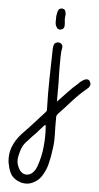

<svg xmlns="http://www.w3.org/2000/svg" viewBox="-64 -273 233 453"><path d="M120.1 -75.2Q123 -78.1 126 -80.1Q129.9 -82 132.8 -84Q136.7 -85.9 140.6 -85.9Q144.5 -85.9 147.5 -82Q149.4 -78.1 149.4 -75.2Q149.4 -74.2 149.4 -73.2Q148.4 -70.3 145.5 -66.4Q144.5 -65.4 143.6 -65.4Q142.6 -64.5 141.6 -63.5Q123 -50.8 106.4 -35.2Q89.8 -19.5 73.2 -4.9Q70.3 -2 69.3 0Q68.4 2 68.4 4.9Q66.4 24.4 65.4 43.9Q64.5 63.5 59.6 82Q56.6 96.7 51.8 110.4Q47.9 124 39.1 136.7Q30.3 151.4 14.6 157.2Q7.8 160.2 0 160.2Q-7.8 160.2 -15.6 157.2Q-29.3 151.4 -36.1 140.6Q-42 128.9 -43 116.2Q-43.9 111.3 -43.9 107.4Q-43.9 89.8 -37.1 75.2Q-28.3 56.6 -11.7 42Q2 30.3 15.6 17.6Q28.3 5.9 42 -6.8Q43.9 -8.8 45.9 -10.7Q46.9 -12.7 46.9 -15.6Q48.8 -50.8 52.7 -86.9Q56.6 -122.1 60.5 -158.2Q61.5 -166 64.5 -169.9Q67.4 -172.9 73.2 -172.9Q78.1 -172.9 81.1 -168.9Q84 -166 83 -161.1Q80.1 -151.4 79.1 -140.6Q78.1 -130.9 77.1 -120.1Q75.2 -99.6 74.2 -78.1Q72.3 -56.6 70.3 -33.2Q84 -44.9 95.7 -55.7Q107.4 -66.4 120.1 -75.2ZM39.1 24.4Q30.3 32.2 21.5 41Q11.7 48.8 2.9 57.6Q-5.9 64.5 -11.7 73.2Q-16.6 82 -19.5 91.8Q-23.4 102.5 -22.5 111.3Q-21.5 121.1 -15.6 130.9Q-11.7 135.7 -6.8 137.7Q-2 139.6 3.9 138.7Q11.7 136.7 16.6 130.9Q21.5 126 24.4 119.1Q35.2 95.7 39.1 72.3Q43.9 47.9 43.9 22.5Q42 22.5 41 22.5Q40 23.4 39.1 24.4ZM71.3 -244.1Q72.3 -248 75.2 -251Q77.1 -252.9 81.1 -252.9Q82 -252.9 83 -252.9Q88.9 -251 89.8 -248Q90.8 -244.1 90.8 -239.3Q89.8 -234.4 88.9 -228.5Q88.9 -222.7 88.9 -216.8Q88.9 -210.9 86.9 -207Q84 -204.1 79.1 -203.1Q74.2 -203.1 71.3 -206.1Q68.4 -210 67.4 -215.8Q67.4 -216.8 67.4 -218.8Q67.4 -219.7 67.4 -222.7Q68.4 -226.6 68.4 -232.4Q69.3 -238.3 71.3 -244.1Z"/></svg>

Font: Chain Script-Pehr4
Style: Regular
Weight: 400
Designer: Pehr
Version: Version 1.0